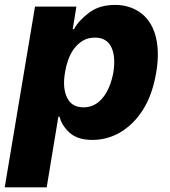

<svg xmlns="http://www.w3.org/2000/svg" viewBox="-43 -573 705 797"><path d="M102.3 -545.5H274.1L258.9 -452.1H264.2Q274.5 -471.2 290.7 -488.3Q306.8 -505.3 328.1 -521.3Q370 -552.6 435.4 -552.6Q492.5 -552.6 536.6 -522.7Q558.6 -507.8 574.9 -484.9Q591.3 -462 600.9 -430.6Q610.4 -399.1 612 -359.7Q613.6 -320.3 605.5 -272.4Q589.8 -179.3 550.4 -117.2Q530.5 -85.9 506.6 -62.5Q482.6 -39.1 455.8 -23.4Q429 -7.8 399.9 0Q370.7 7.8 340.9 7.8Q279.1 7.8 246.4 -21.7Q213.8 -51.1 204.2 -88.4H199.2L150.9 204.5H-23.4ZM235.8 -166.9Q255 -127.5 303.6 -127.5Q322.8 -127.5 338.8 -133.7Q354.8 -139.9 367.5 -150.7Q380.3 -161.6 390.3 -175.8Q400.2 -190 407.5 -206.1Q414.8 -222.3 419.7 -239.3Q424.7 -256.4 427.6 -272.7Q437.9 -339.8 418.7 -377.8Q399.5 -416.9 351.2 -416.9Q322.1 -416.9 300.4 -403.8Q278.8 -390.6 263.7 -369.9Q248.6 -349.1 239.7 -323.5Q230.8 -297.9 226.9 -272.7Q215.6 -207.7 235.8 -166.9Z"/></svg>

Font: Inter P Extra Bold
Style: Italic
Weight: 800
Italic angle: 9.39999°
Designer: Rasmus Andersson
Foundry: rsms
Version: Version 3.018;git-588b23468